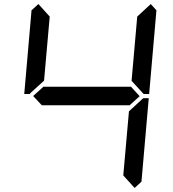

<svg xmlns="http://www.w3.org/2000/svg" viewBox="-20 -975 856 950"><path d="M131 -515 127 -510H100L136 -924L170 -955L226 -893L198 -576ZM671 -499 620 -453V-454H188V-453L144 -500L196 -547V-546H628ZM684 -485 689 -489H716L680 -76L646 -45L590 -107L618 -424ZM726 -955 754 -924 718 -510H691L687 -514L631 -575L659 -893Z"/></svg>

Font: DSEG7 Classic
Style: Italic
Weight: 400
Italic angle: -5°
Designer: Keshikan(Twitter:@keshinomi_88pro)
Version: Version 0.46